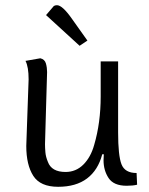

<svg xmlns="http://www.w3.org/2000/svg" viewBox="-20 -706 573 738"><path d="M90 -401Q90 -449 78 -472L135 -482Q152 -478 156.5 -462Q161 -446 161 -429Q161 -417 157 -291.5Q153 -166 153 -152Q153 -138 154.5 -120.5Q156 -103 164 -84Q178 -45 232 -45Q272 -45 300.5 -73.5Q329 -102 342 -149Q367 -234 367 -335V-470H434V-197Q434 -108 447 -74.5Q460 -41 505 -41L507 4Q491 8 467 8Q417 8 397.5 -21.5Q378 -51 378 -90Q378 -101 379 -113H373Q357 -52 314.5 -20Q272 12 203.5 12Q135 12 108 -30Q81 -72 81 -145Q81 -154 85.5 -274Q90 -394 90 -401ZM199 -686Q220 -686 257 -633L316 -550L286 -530L157 -648L187 -683Q192 -686 199 -686Z"/></svg>

Font: Ruluko
Style: Regular
Weight: 400
Designer: Ana Sanfelippo, Angelica Diaz, Meme Hernandez
Foundry: Ana Sanfelippo, Angelica Diaz y Meme Hernandez
Version: Version 1.001